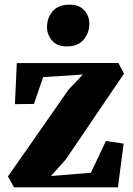

<svg xmlns="http://www.w3.org/2000/svg" viewBox="-20 -803 568 823"><path d="M335 -483.5 165 -472.5 125.5 -357.5 44 -356.5 52 -532.5 487.5 -533 511.5 -487.5 262 -119.5 198.5 -48.5 369.5 -62.5 434 -198.5 510 -187.5 485.5 0H40L14 -46.5L274 -419ZM266 -604Q224.5 -604 203 -629.2Q181.5 -654.5 181.5 -686.5Q181.5 -727 206 -755Q230.5 -783 277.5 -783H278.5Q320 -783 341.5 -758.5Q363 -734 363 -701.5Q363 -662 338.5 -633Q314 -604 267 -604Z"/></svg>

Font: Merriweather 72pt Black
Style: Regular
Weight: 900
Version: Version 2.100